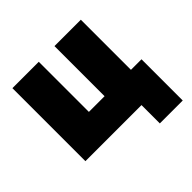

<svg xmlns="http://www.w3.org/2000/svg" viewBox="-166 -686 978 978"><g transform="rotate(-45 322.5 -197.0)"><path d="M454 132V0H50V-526H240V-165H353V-526H543V-165H619V132Z"/></g></svg>

Font: Raleway Black
Style: Regular
Weight: 900
Designer: Matt McInerney, Pablo Impallari, Rodrigo Fuenzalida
Foundry: Matt McInerney, Pablo Impallari, Rodrigo Fuenzalida
Version: Version 4.026